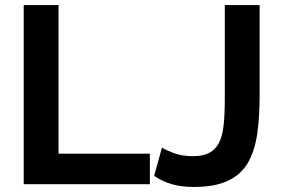

<svg xmlns="http://www.w3.org/2000/svg" viewBox="-20 -730 1115 761"><path d="M74 0V-710H212V-121H574V0ZM622 -145Q635 -136 668 -123.5Q701 -111 746 -111Q785 -111 810 -124.5Q835 -138 848.5 -165Q862 -192 866.5 -235Q871 -278 871 -338V-710H1009V-349Q1009 -269 1000 -203Q991 -137 965 -89Q939 -41 886.5 -15Q834 11 747 11Q699 11 661 0Q623 -11 591 -33Z"/></svg>

Font: Raleway Thin
Style: Bold
Weight: 700
Version: Version 4.026